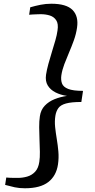

<svg xmlns="http://www.w3.org/2000/svg" viewBox="-20 -861 506 1028"><path d="M255 -841Q335.5 -841 368.5 -807.5Q401.5 -774 392.5 -713Q387.5 -678.5 375.5 -645.2Q363.5 -612 349.8 -580Q336 -548 324.5 -517.5Q313 -487 308.5 -458Q305 -433.5 311.8 -414.5Q318.5 -395.5 344.8 -385Q371 -374.5 424.5 -374.5L415.5 -315Q362.5 -315 333.5 -307Q304.5 -299 292.5 -282.2Q280.5 -265.5 276.5 -241Q272 -212 275.2 -180.8Q278.5 -149.5 284 -116.8Q289.5 -84 292.5 -50Q295.5 -16 290.5 19Q281.5 80.5 238.5 113.8Q195.5 147 113.5 147Q83.5 147 59 141.8Q34.5 136.5 7.5 129L13.5 89.5Q19.5 90 32 90.8Q44.5 91.5 57 91.5Q69.5 91.5 75 91.5Q101 91.5 125.5 84.5Q150 77.5 167.8 58.8Q185.5 40 190.5 5.5Q194 -17.5 193.5 -48.2Q193 -79 191.5 -113Q190 -147 189.8 -179.5Q189.5 -212 193.5 -238.5Q198.5 -273 219.8 -295.2Q241 -317.5 272.2 -330Q303.5 -342.5 338.5 -347.5Q304.5 -352.5 277.2 -366.2Q250 -380 235.8 -403.2Q221.5 -426.5 226.5 -461Q230.5 -487 239 -518.5Q247.5 -550 257.8 -582.8Q268 -615.5 276.5 -645.2Q285 -675 288 -698Q293.5 -733.5 281.2 -752.2Q269 -771 246.8 -778Q224.5 -785 198 -785Q192 -785 179.2 -784.5Q166.5 -784 154.5 -783.5Q142.5 -783 136 -782L142 -822Q170 -830 197.5 -835.5Q225 -841 255 -841Z"/></svg>

Font: Merriweather 60pt Medium
Style: Italic
Weight: 500
Italic angle: -7.8°
Version: Version 2.101